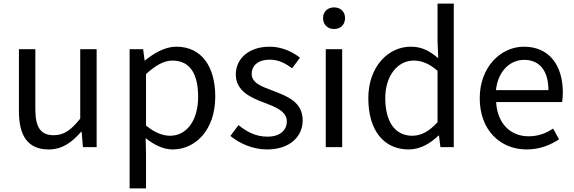

<svg xmlns="http://www.w3.org/2000/svg" viewBox="-20 -816 3184 1065"><path d="M250 13C325 13 379 -26 430 -85H433L440 0H516V-543H425V-158C373 -93 334 -66 278 -66C206 -66 176 -109 176 -210V-543H85V-199C85 -61 136 13 250 13Z M699 229H790V45L788 -50C837 -10 889 13 938 13C1063 13 1174 -94 1174 -280C1174 -447 1098 -557 958 -557C895 -557 834 -521 785 -481H782L774 -543H699ZM923 -63C887 -63 839 -78 790 -120V-405C843 -454 890 -480 936 -480C1039 -480 1079 -399 1079 -279C1079 -144 1013 -63 923 -63Z M1461 13C1589 13 1659 -60 1659 -148C1659 -251 1572 -283 1493 -313C1432 -336 1376 -355 1376 -407C1376 -449 1408 -485 1477 -485C1525 -485 1563 -465 1600 -437L1644 -496C1602 -529 1543 -557 1476 -557C1358 -557 1288 -489 1288 -403C1288 -311 1371 -274 1447 -246C1507 -223 1571 -199 1571 -143C1571 -96 1536 -58 1464 -58C1399 -58 1350 -84 1303 -122L1258 -62C1310 -19 1384 13 1461 13Z M1787 0H1878V-543H1787ZM1833 -655C1869 -655 1894 -679 1894 -716C1894 -751 1869 -775 1833 -775C1797 -775 1772 -751 1772 -716C1772 -679 1797 -655 1833 -655Z M2247 13C2312 13 2369 -22 2412 -64H2415L2423 0H2497V-796H2407V-587L2411 -493C2363 -533 2322 -557 2258 -557C2134 -557 2023 -447 2023 -271C2023 -90 2111 13 2247 13ZM2267 -63C2171 -63 2117 -141 2117 -272C2117 -396 2186 -480 2274 -480C2319 -480 2360 -464 2407 -423V-138C2361 -88 2317 -63 2267 -63Z M2901 13C2975 13 3033 -12 3081 -43L3048 -103C3008 -76 2965 -60 2912 -60C2809 -60 2738 -134 2732 -250H3098C3100 -263 3102 -282 3102 -302C3102 -457 3024 -557 2886 -557C2760 -557 2641 -447 2641 -271C2641 -92 2757 13 2901 13ZM2731 -316C2742 -422 2810 -484 2887 -484C2972 -484 3022 -425 3022 -316Z"/></svg>

Font: Microsoft YaHei
Style: Regular
Weight: 400
Designer: Ryoko NISHIZUKA 西塚涼子 (kana, bopomofo & ideographs); Paul D. Hunt (Latin, Greek & Cyrillic); Sandoll Communications 산돌커뮤니
Foundry: Adobe
Version: Version 2.001;hotconv 1.0.111;makeotfexe 2.5.65597